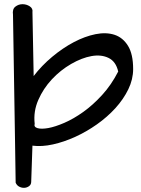

<svg xmlns="http://www.w3.org/2000/svg" viewBox="-20 -897 672 916"><path d="M128.9 -30.3Q128.9 -16.6 119.1 -9.3Q109.4 -2 97.2 -1Q85 0 72.8 -5.9Q60.5 -11.7 54.7 -25.4L51.8 -217.8L42 -826.2Q38.1 -853.5 53.2 -865.2Q68.4 -877 87.4 -877Q106.4 -877 122.1 -866.7Q137.7 -856.4 134.8 -838.9L140.6 -534.2Q178.7 -584 229 -626Q279.3 -668 332 -695.8Q384.8 -723.6 435.5 -733.9Q486.3 -744.1 526.4 -731Q566.4 -717.8 590.8 -678.2Q615.2 -638.7 615.2 -567.4Q615.2 -518.6 592.3 -471.2Q569.3 -423.8 530.8 -381.3Q492.2 -338.9 442.4 -303.7Q392.6 -268.6 338.9 -244.1Q285.2 -219.7 232.4 -208Q179.7 -196.3 134.8 -202.1ZM543.9 -555.7Q533.2 -603.5 498 -620.6Q462.9 -637.7 416.5 -629.4Q370.1 -621.1 319.3 -591.8Q268.6 -562.5 227.5 -518.6Q186.5 -474.6 162.6 -419.9Q138.7 -365.2 145.5 -306.6Q140.6 -291 159.2 -285.6Q177.7 -280.3 210.4 -286.1Q243.2 -292 287.1 -311Q331.1 -330.1 377 -362.8Q422.9 -395.5 466.8 -443.4Q510.7 -491.2 543.9 -555.7Z"/></svg>

Font: Architects Daughter-petzku
Style: Regular
Weight: 400
Designer: Kimberly Geswein
Foundry: Kimberly Geswein
Version: Version 1.000 2010 initial release